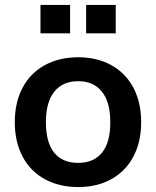

<svg xmlns="http://www.w3.org/2000/svg" viewBox="-20 -750 632 778"><path d="M40 -255Q40 -335 71.5 -394.5Q103 -454 161.5 -486Q220 -518 297 -518Q373 -518 431 -486Q489 -454 520.5 -394.5Q552 -335 552 -255Q552 -175 520.5 -115.5Q489 -56 431 -24Q373 8 297 8Q220 8 161.5 -24Q103 -56 71.5 -115.5Q40 -175 40 -255ZM427 -255Q427 -336 393 -378.5Q359 -421 297 -421Q234 -421 200 -378.5Q166 -336 166 -255Q166 -173 199.5 -131.5Q233 -90 296 -90Q360 -90 393.5 -131.5Q427 -173 427 -255ZM264 -730V-615H144V-730ZM449 -730V-615H329V-730Z"/></svg>

Font: Muli
Style: Bold
Weight: 700
Designer: Vernon Adams
Foundry: Vernon Adams
Version: Version 2.001